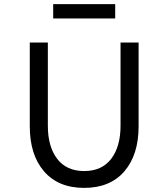

<svg xmlns="http://www.w3.org/2000/svg" viewBox="-20 -903 820 935"><path d="M125 -288V-696H213V-291Q213 -189 258.5 -129.5Q304 -70 390 -70Q476 -70 521.5 -129.5Q567 -189 567 -291V-696H655V-288Q655 -149 585.5 -68.5Q516 12 390 12Q264 12 194.5 -68.5Q125 -149 125 -288ZM541 -883V-813H239V-883Z"/></svg>

Font: Amiko
Style: Regular
Weight: 400
Designer: Pablo Impallari, Rodrigo Fuenzalida, Andres Torresi
Foundry: Impallari Type
Version: Version 1.001; ttfautohint (v1.3)